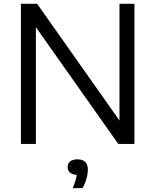

<svg xmlns="http://www.w3.org/2000/svg" viewBox="-20 -760 820 1014"><path d="M611 -740H690V0H604.5L169.5 -616.5V0H90.5V-740H176L611 -123.5ZM444 136.5Q444 158 436.5 184.2Q429 210.5 415.5 233.5H364Q381 194.5 385 163.5Q361.5 162 349.2 151Q337 140 337 122Q337 103.5 350.5 92.5Q364 81.5 389 81.5Q416.5 81.5 430.2 95.5Q444 109.5 444 136.5Z"/></svg>

Font: Encode Sans Semi Expanded
Style: Regular
Weight: 400
Width: 6
Designer: Multiple Designers
Foundry: Impallari Type
Version: Version 2.000